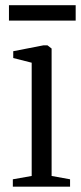

<svg xmlns="http://www.w3.org/2000/svg" viewBox="-20 -698 303 718"><path d="M28 0V-27.5L98.5 -40V-463.5L29.5 -481V-506.5L142.5 -528.5H157.5L173 -516.5V-40L242 -27.5V0ZM263 -678.5V-621H13.5V-678.5Z"/></svg>

Font: Merriweather 96pt Light
Style: Regular
Weight: 300
Version: Version 2.100